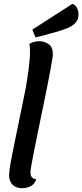

<svg xmlns="http://www.w3.org/2000/svg" viewBox="-20 -971 433 1011"><path d="M97.2 20Q65 20 46.5 2.1Q28 -15.8 28 -47.8Q28 -58.8 29.8 -73.7Q31.7 -88.5 35.3 -110.7Q39 -132.8 45.8 -165.8Q52.5 -198.7 61.9 -244.8Q71.3 -291 84.3 -353.8Q97.3 -416.5 113.8 -498.2Q124 -554.5 131 -609.2Q138 -664 138 -701.3Q138 -713.3 137.2 -722.8Q136.5 -732.2 134.3 -739.8Q143.7 -746.2 157.9 -750.1Q172.2 -754 187.3 -754Q213.2 -754 235.8 -738.8Q258.3 -723.5 258.3 -683.7Q258.3 -675.7 254.2 -652Q250.2 -628.3 244.2 -596.5Q238.2 -564.7 231.8 -531.4Q225.3 -498.2 219.8 -471Q195.8 -354.8 180.8 -281.6Q165.8 -208.3 157.5 -166.1Q149.2 -123.8 145.7 -103.7Q142.2 -83.5 141.2 -75.8Q140.2 -68.2 140.2 -62.2Q140.2 -47.2 147.6 -38Q155 -28.8 170.3 -27.7Q166.5 -11.3 155.2 -0.8Q143.8 9.7 128.9 14.8Q114 20 97.2 20ZM167.2 -773.5 150.2 -815 361.3 -950.7Q378.8 -944.3 386.1 -927.8Q393.3 -911.3 393.3 -895Q393.3 -867.3 376.6 -850Q359.8 -832.7 334 -822.4Q308.2 -812.2 279 -803.7Z"/></svg>

Font: Sansita Swashed Light
Style: Regular
Weight: 300
Designer: Pablo Cosgaya
Foundry: Omnibus-Type
Version: Version 1.003